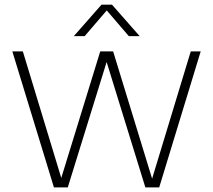

<svg xmlns="http://www.w3.org/2000/svg" viewBox="-20 -820 932 840"><path d="M216 0 34 -595H80L253.5 -23.5H242.5L418.5 -595H475L650 -23.5H641L814.5 -595H858L676.5 0H616L441 -566.5H452L276.5 0ZM303 -662 424 -799.5H470L591 -662H543.5L440 -782.5H454L350.5 -662Z"/></svg>

Font: Encode Sans SC ExtraLight
Style: Regular
Weight: 250
Designer: Multiple Designers
Foundry: Impallari Type
Version: Version 3.002